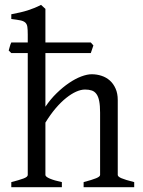

<svg xmlns="http://www.w3.org/2000/svg" viewBox="-20 -777 592 797"><path d="M327.1 0V-21Q362.3 -30.3 378.9 -37.1Q395.5 -43.9 395.5 -50.8V-309.1Q395.5 -338.9 391.8 -357.4Q388.2 -376 380.4 -386.7Q372.6 -397.5 360.8 -401.4Q349.1 -405.3 333 -405.3Q315.9 -405.3 296.1 -396.5Q276.4 -387.7 254.9 -370.6Q233.4 -353.5 211.4 -327.9Q189.5 -302.2 168.5 -268.1V-50.8Q168.5 -43.5 186.8 -35.6Q205.1 -27.8 236.8 -21V0H26.9V-21Q59.1 -29.3 77.1 -35.9Q95.2 -42.5 95.2 -50.8V-556.6H26.9L16.1 -567.4Q18.6 -575.2 20.8 -584Q22.9 -592.8 26.9 -600.6H95.2V-633.8Q95.2 -654.3 93.5 -665.8Q91.8 -677.2 84.7 -683.6Q77.6 -689.9 64 -692.6Q50.3 -695.3 26.9 -698.2V-717.8Q47.4 -721.7 64.2 -725.6Q81.1 -729.5 95.5 -734.1Q109.9 -738.8 123 -744.1Q136.2 -749.5 150.4 -756.8L168.5 -740.2V-600.6H356.9L367.7 -588.4L356.9 -556.6H168.5V-334Q189.5 -365.2 215.1 -390.1Q240.7 -415 266.6 -432.6Q292.5 -450.2 317.1 -459.5Q341.8 -468.8 360.8 -468.8Q381.8 -468.8 401.4 -462.4Q420.9 -456.1 435.8 -442.9Q450.7 -429.7 459.7 -409.4Q468.8 -389.2 468.8 -361.8V-50.8Q468.8 -43.9 483.6 -37.4Q498.5 -30.8 537.1 -21V0Z"/></svg>

Font: Gentium Plus CyrE
Style: Regular
Weight: 400
Designer: J. Victor Gaultney, Annie Olsen, Iska Routamaa, Becca Hirsbrunner
Foundry: SIL International
Version: Version 5.000